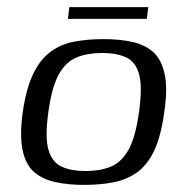

<svg xmlns="http://www.w3.org/2000/svg" viewBox="-20 -514 526 540"><path d="M216 6Q171 6 135 -2Q99 -10 75.5 -30.5Q52 -51 43.5 -92Q35 -133 44 -199Q54 -267 74 -307.5Q94 -348 123 -369Q152 -390 189.5 -397Q227 -404 271 -404Q317 -404 352.5 -396Q388 -388 411 -367.5Q434 -347 443 -306Q452 -265 442 -199Q433 -131 413.5 -90Q394 -49 364.5 -28.5Q335 -8 298 -1Q261 6 216 6ZM221 -33Q261 -33 291 -45Q321 -57 341 -92Q361 -127 371 -199Q381 -271 371 -306Q361 -341 334 -353Q307 -365 267 -365Q227 -365 196.5 -353Q166 -341 146 -306Q126 -271 116 -199Q106 -127 116.5 -92Q127 -57 154 -45Q181 -33 221 -33ZM171 -461 175 -494H397L393 -461Z"/></svg>

Font: Genos
Style: Italic
Weight: 400
Italic angle: -8°
Version: Version 1.010